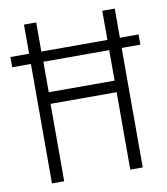

<svg xmlns="http://www.w3.org/2000/svg" viewBox="-82 -782 738 850"><g transform="rotate(-10 287.0 -357.0)"><path d="M83 0V-537H-1V-583H83V-714H138V-583H435V-714H491V-583H575V-537H491V0H435V-348H138V0ZM139 -400H435V-537H139Z"/></g></svg>

Font: Noto Sans Khmer UI Condensed Light
Style: Regular
Weight: 300
Width: 3
Designer: Danh Hong and the Monotype Design Team
Foundry: Monotype Imaging Inc.
Version: Version 2.002; ttfautohint (v1.8.4.7-5d5b)